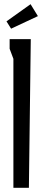

<svg xmlns="http://www.w3.org/2000/svg" viewBox="-20 -897 203 917"><path d="M44 -616 26 -664V-710H127L118 0H44ZM11 -795 126 -877 161 -820 33 -760Z"/></svg>

Font: Bahianita
Style: Regular
Weight: 400
Designer: Pablo Cosgaya & Dani Raskovsky
Foundry: Pablo Cosgaya & Dani Raskovsky
Version: Version 1.008